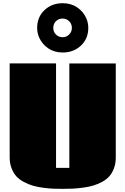

<svg xmlns="http://www.w3.org/2000/svg" viewBox="-20 -1182 798 1221"><path d="M41.5 0ZM377.9 -1064Q352.5 -1064 335.7 -1047.1Q318.8 -1030.3 318.8 -1004.4Q318.8 -979.5 335.9 -962.4Q353 -945.3 377.9 -945.3Q402.3 -945.3 419.7 -962.6Q437 -980 437 -1004.4Q437 -1029.8 419.9 -1046.9Q402.8 -1064 377.9 -1064ZM541.5 -1004.4Q541.5 -936.5 494.9 -892.3Q448.2 -848.1 378.9 -848.1Q325.7 -848.1 286.6 -874.8Q247.6 -901.4 229 -943.4Q216.3 -972.7 216.3 -1004.4Q216.3 -1073.2 262.7 -1117.4Q309.1 -1161.6 378.9 -1161.6Q432.1 -1161.6 471.2 -1134.8Q510.3 -1107.9 528.8 -1065.9Q541.5 -1036.6 541.5 -1004.4ZM336.4 -114.3H420.9V-778.3H716.3V-180.7Q716.3 -142.6 704.8 -112.1Q693.4 -81.5 675.3 -61Q657.2 -40.5 629.2 -25.4Q601.1 -10.3 573.2 -2Q545.4 6.3 509 11.2Q472.7 16.1 443.4 17.6Q414.1 19 377.9 19Q344.2 19 316.4 17.8Q288.6 16.6 252.4 11.7Q216.3 6.8 188.2 -1.5Q160.2 -9.8 131.6 -24.9Q103 -40 84.2 -60.5Q65.4 -81.1 53.5 -112.1Q41.5 -143.1 41.5 -181.2V-778.8H336.4Z"/></svg>

Font: Coda ExtraBold
Style: Regular
Weight: 800
Version: Version 2.001; ttfautohint (v0.8) -r 50 -G 200 -x